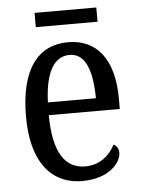

<svg xmlns="http://www.w3.org/2000/svg" viewBox="-51 -714 563 765"><g transform="rotate(-5 231.0 -332.0)"><path d="M116 -617H363V-674H116ZM248 10C355 10 404 -50 404 -90C404 -108 394 -119 384 -124C363 -83 324 -47 265 -47C183 -47 138 -114 137 -263H421V-305C421 -463 352 -546 239 -546C116 -546 46 -452 46 -264C46 -90 119 10 248 10ZM330 -314H138C142 -430 176 -495 240 -495C305 -495 329 -422 330 -314Z"/></g></svg>

Font: Noto Serif Ethiopic Cn
Style: Regular
Weight: 400
Width: 3
Designer: Monotype Design Team
Foundry: Monotype Imaging Inc.
Version: Version 2.102